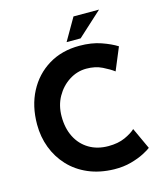

<svg xmlns="http://www.w3.org/2000/svg" viewBox="-133 -1018 962 1125"><g transform="rotate(-15 348.5 -455.5)"><path d="M647 -61Q635 -51 602.5 -34Q570 -17 523 -4Q476 9 419 8Q332 6 263.5 -23.5Q195 -53 147.5 -104Q100 -155 75 -221Q50 -287 50 -362Q50 -474 95 -560Q140 -646 220.5 -695Q301 -744 408 -744Q482 -744 539 -724Q596 -704 632 -681L575 -544Q550 -563 508.5 -583.5Q467 -604 413 -604Q357 -604 308.5 -573Q260 -542 230.5 -489.5Q201 -437 201 -370Q201 -299 228 -245.5Q255 -192 305 -162Q355 -132 422 -132Q481 -132 523 -151Q565 -170 587 -191ZM575 -919 427 -784H342L420 -919Z"/></g></svg>

Font: Reem Kufi
Style: Bold
Weight: 700
Designer: Khaled Hosny
Version: Version 1.001